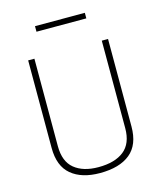

<svg xmlns="http://www.w3.org/2000/svg" viewBox="-128 -967 898 1068"><g transform="rotate(-15 321.0 -432.5)"><path d="M126 -196Q126 -108 176.5 -66.5Q227 -25 315 -25Q410 -25 462 -66.5Q514 -108 514 -196V-700H550V-196Q550 -91 489 -41Q428 9 315 9Q210 9 150 -41Q90 -91 90 -196V-700H126ZM176 -874H463V-842H176Z"/></g></svg>

Font: Panefresco 1wt
Style: Regular
Weight: 250
Version: Version 1.000